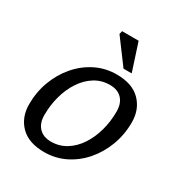

<svg xmlns="http://www.w3.org/2000/svg" viewBox="-173 -852 930 986"><g transform="rotate(30 292.5 -359.0)"><path d="M354 -522Q447 -522 495.2 -473Q543.5 -424 543.5 -347Q543.5 -275 519.5 -210.5Q495.5 -146 452.5 -96.2Q409.5 -46.5 352.5 -18.2Q295.5 10 229.5 10Q136.5 10 88.2 -39Q40 -88 40 -165Q40 -237 64 -301.5Q88 -366 131 -415.8Q174 -465.5 231 -493.8Q288 -522 354 -522ZM232.5 -54Q282 -54 321.8 -78.8Q361.5 -103.5 389.8 -146Q418 -188.5 433 -242.8Q448 -297 448 -356Q448 -404 422.5 -431Q397 -458 351 -458Q301.5 -458 261.8 -433.2Q222 -408.5 193.8 -366Q165.5 -323.5 150.5 -269.2Q135.5 -215 135.5 -156Q135.5 -108 161.2 -81Q187 -54 232.5 -54ZM417 -565H368.5L261.5 -709L266 -728H364Z"/></g></svg>

Font: Newsreader Caption
Style: Italic
Weight: 400
Italic angle: -17°
Designer: Hugues Gentile
Foundry: Production Type
Version: Version 1.001